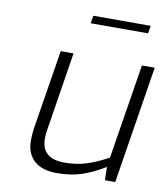

<svg xmlns="http://www.w3.org/2000/svg" viewBox="-81 -782 746 857"><g transform="rotate(10 291.5 -354.0)"><path d="M95 -117Q95 -142 99 -172L157 -533H215L158 -173Q155 -158 155 -137Q155 -46 259 -46Q312 -46 356 -59.5Q400 -73 456 -103L525 -533H583L498 0H451L450 -60Q396 -27 346.5 -10.5Q297 6 234 6Q166 6 130.5 -26.5Q95 -59 95 -117ZM273 -714H533L527 -679H267Z"/></g></svg>

Font: Exo Light
Style: Italic
Weight: 300
Italic angle: -9°
Designer: Natanael Gama
Foundry: Natanael Gama
Version: Version 1.500; ttfautohint (v1.6)